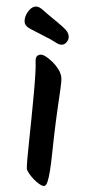

<svg xmlns="http://www.w3.org/2000/svg" viewBox="-65 -1050 476 1072"><g transform="rotate(-5 173.5 -514.0)"><path d="M151 -712Q152 -728 159 -736.5Q166 -745 182 -745Q193 -745 210 -732Q227 -719 244.5 -698.5Q262 -678 274 -654Q286 -630 286 -607Q286 -590 276 -547Q266 -504 250.5 -438Q235 -372 217 -285Q206 -231 196.5 -182Q187 -133 177.5 -95Q168 -57 158.5 -35Q149 -13 138 -13Q128 -13 113 -25Q98 -37 83.5 -55Q69 -73 59.5 -90.5Q50 -108 50 -118Q50 -129 57 -169.5Q64 -210 75.5 -268Q87 -326 99.5 -392.5Q112 -459 123.5 -522Q135 -585 142.5 -635.5Q150 -686 151 -712ZM109 -933Q109 -953 119.5 -971.5Q130 -990 145.5 -1002.5Q161 -1015 176 -1015Q196 -1015 217 -992Q238 -969 269 -939Q302 -907 318.5 -889Q335 -871 341 -859.5Q347 -848 347 -835Q347 -817 334.5 -803.5Q322 -790 307 -790Q290 -790 271.5 -805.5Q253 -821 212 -846Q165 -875 137 -893.5Q109 -912 109 -933Z"/></g></svg>

Font: Kalam Variable Light
Style: Regular
Weight: 300
Designer: Lipi Raval, Jonny Pinhorn
Foundry: Indian Type Foundry
Version: Version 3.000